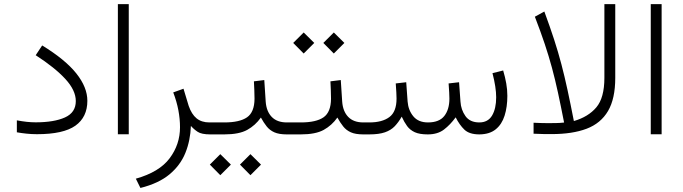

<svg xmlns="http://www.w3.org/2000/svg" viewBox="-20 -658 3346 940"><path d="M62.5 -68.8Q88.4 -64 111.1 -61.5Q133.8 -59.1 154.8 -59.1Q244.6 -59.1 297.9 -83Q351.1 -106.9 351.1 -163.1Q351.1 -215.8 299.8 -271.5Q248.5 -327.1 154.8 -387.7L186.5 -435.5Q299.8 -366.2 353.8 -298.3Q407.7 -230.5 407.7 -164.6Q407.7 -84.5 349.1 -42.7Q290.5 -1 161.1 -1Q134.8 -1 109.6 -3.7Q84.5 -6.3 62.5 -10.3Z M557.1 -637.7H610.4V-0.5H557.1Z M914.6 -41.5Q912.1 29.8 887.7 90.3Q863.3 150.9 810.3 195.3Q757.3 239.7 667.5 262.2L645 216.8Q759.8 184.6 810.5 116.9Q861.3 49.3 861.3 -35.2Q861.3 -75.2 853.3 -118.2Q845.2 -161.1 828.1 -205.6L878.4 -223.6L903.8 -139.6Q918 -98.6 942.4 -78.6Q966.8 -58.6 1005.4 -58.6H1024.4V0H1009.8Q966.8 0 948 -12.5Q929.2 -24.9 914.6 -41.5Z M1398.9 0H1384.3Q1345.7 0 1323 -10.3Q1300.3 -20.5 1285.6 -39.1Q1271 -57.6 1257.3 -82.5Q1230 -43.9 1190.2 -22Q1150.4 0 1077.6 0H1004.9V-58.6H1078.6Q1153.3 -58.6 1189.5 -83.7Q1225.6 -108.9 1226.1 -174.3Q1226.1 -195.3 1225.1 -217.5Q1224.1 -239.7 1223.1 -259.8L1273.9 -266.1L1280.8 -160.6Q1284.2 -112.8 1310.3 -85.7Q1336.4 -58.6 1384.3 -58.6H1398.9ZM1154.8 147.9 1206.1 96.7 1257.8 147.9 1206.1 199.7ZM1007.3 147.9 1058.6 96.7 1110.4 147.9 1058.6 199.7Z M1773.4 0H1758.8Q1720.2 0 1697.5 -10.3Q1674.8 -20.5 1660.2 -39.1Q1645.5 -57.6 1631.8 -82.5Q1604.5 -43.9 1564.7 -22Q1524.9 0 1452.1 0H1379.4V-58.6H1453.1Q1527.8 -58.6 1564 -83.7Q1600.1 -108.9 1600.6 -174.3Q1600.6 -195.3 1599.6 -217.5Q1598.6 -239.7 1597.7 -259.8L1648.4 -266.1L1655.3 -160.6Q1658.7 -112.8 1684.8 -85.7Q1710.9 -58.6 1758.8 -58.6H1773.4ZM1563 -447.8 1614.3 -499 1666 -447.8 1614.3 -396ZM1415.5 -447.8 1466.8 -499 1518.6 -447.8 1466.8 -396Z M2326.7 -58.6Q2369.1 -58.6 2389.2 -92.5Q2409.2 -126.5 2409.2 -181.6Q2409.2 -230 2391.1 -299.8L2443.4 -313Q2453.1 -280.3 2458.5 -249.8Q2463.9 -219.2 2463.9 -189Q2463.9 -134.3 2450.4 -91.8Q2437 -49.3 2407 -24.9Q2377 -0.5 2327.1 0Q2277.8 0 2253.7 -23.2Q2229.5 -46.4 2210.9 -83.5Q2184.6 -47.4 2153.6 -23.7Q2122.6 0 2074.2 0Q2034.2 0 2010.7 -10.7Q1987.3 -21.5 1973.1 -40.8Q1959 -60.1 1946.8 -86.9Q1931.2 -59.6 1912.6 -40Q1894 -20.5 1864.7 -10.3Q1835.4 0 1787.6 0H1753.9V-58.6H1788.6Q1851.1 -58.6 1886.2 -84.7Q1921.4 -110.8 1921.4 -175.3Q1921.4 -186.5 1920.4 -205.3Q1919.4 -224.1 1917.5 -249.5L1968.8 -255.4L1975.6 -160.6Q1979 -118.2 2003.7 -88.4Q2028.3 -58.6 2075.2 -58.6Q2130.4 -58.6 2155.3 -90.3Q2180.2 -122.1 2180.2 -175.3Q2180.2 -186.5 2179.2 -205.1Q2178.2 -223.6 2176.3 -249.5L2227.5 -255.4L2234.4 -160.6Q2236.8 -120.6 2258.8 -89.6Q2280.8 -58.6 2326.7 -58.6Z M2741.7 -58.1Q2725.6 -140.6 2711.7 -204.6Q2697.8 -268.6 2682.4 -325.7Q2667 -382.8 2647 -442.6Q2627 -502.4 2598.6 -576.2L2645 -601.6Q2672.9 -525.9 2692.9 -464.4Q2712.9 -402.8 2728.5 -343.5Q2744.1 -284.2 2758.5 -217.5Q2772.9 -150.9 2789.6 -65.4Q2860.4 -85.9 2899.7 -132.6Q2939 -179.2 2939 -277.3V-637.7H2992.2V-276.9Q2992.2 -174.8 2956.8 -114.5Q2921.4 -54.2 2852.1 -27.8Q2782.7 -1.5 2680.7 -1.5Q2670.9 -1.5 2642.6 -1.7Q2614.3 -2 2592.3 -3.4V-57.1Q2630.9 -55.2 2657.2 -55.2Q2675.3 -55.2 2698.7 -55.4Q2722.2 -55.7 2741.7 -58.1Z M3166 -637.7H3219.2V-0.5H3166Z"/></svg>

Font: Vazir Thin FD-WOL
Style: Thin-FD-WOL
Weight: 100
Designer: Saber Rastikerdar
Foundry: Saber Rastikerdar
Version: Version 30.1.0